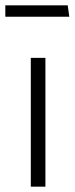

<svg xmlns="http://www.w3.org/2000/svg" viewBox="-48 -703 281 723"><path d="M123 0V-485H68V0ZM-28 -640H213L207 -683H-28Z"/></svg>

Font: Catamaran ExtraLight
Style: Regular
Weight: 250
Designer: Pria Ravichandran
Version: Version 2.000